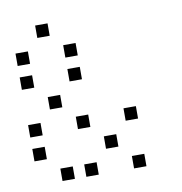

<svg xmlns="http://www.w3.org/2000/svg" viewBox="-75 -746 750 793"><g transform="rotate(-10 300.0 -350.0)"><path d="M125 -676Q124 -676 124 -676Q124 -676 124 -675V-625Q124 -624 124 -624Q124 -624 125 -624H175Q176 -624 176 -624Q176 -624 176 -625V-675Q176 -676 176 -676Q176 -676 175 -676ZM25 -576Q24 -576 24 -576Q24 -576 24 -575V-525Q24 -524 24 -524Q24 -524 25 -524H75Q76 -524 76 -524Q76 -524 76 -525V-575Q76 -576 76 -576Q76 -576 75 -576ZM225 -576Q224 -576 224 -576Q224 -576 224 -575V-525Q224 -524 224 -524Q224 -524 225 -524H275Q276 -524 276 -524Q276 -524 276 -525V-575Q276 -576 276 -576Q276 -576 275 -576ZM25 -476Q24 -476 24 -476Q24 -476 24 -475V-425Q24 -424 24 -424Q24 -424 25 -424H75Q76 -424 76 -424Q76 -424 76 -425V-475Q76 -476 76 -476Q76 -476 75 -476ZM225 -476Q224 -476 224 -476Q224 -476 224 -475V-425Q224 -424 224 -424Q224 -424 225 -424H275Q276 -424 276 -424Q276 -424 276 -425V-475Q276 -476 276 -476Q276 -476 275 -476ZM125 -376Q124 -376 124 -376Q124 -376 124 -375V-325Q124 -324 124 -324Q124 -324 125 -324H175Q176 -324 176 -324Q176 -324 176 -325V-375Q176 -376 176 -376Q176 -376 175 -376ZM25 -276Q24 -276 24 -276Q24 -276 24 -275V-225Q24 -224 24 -224Q24 -224 25 -224H75Q76 -224 76 -224Q76 -224 76 -225V-275Q76 -276 76 -276Q76 -276 75 -276ZM225 -276Q224 -276 224 -276Q224 -276 224 -275V-225Q224 -224 224 -224Q224 -224 225 -224H275Q276 -224 276 -224Q276 -224 276 -225V-275Q276 -276 276 -276Q276 -276 275 -276ZM425 -276Q424 -276 424 -276Q424 -276 424 -275V-225Q424 -224 424 -224Q424 -224 425 -224H475Q476 -224 476 -224Q476 -224 476 -225V-275Q476 -276 476 -276Q476 -276 475 -276ZM25 -176Q24 -176 24 -176Q24 -176 24 -175V-125Q24 -124 24 -124Q24 -124 25 -124H75Q76 -124 76 -124Q76 -124 76 -125V-175Q76 -176 76 -176Q76 -176 75 -176ZM325 -176Q324 -176 324 -176Q324 -176 324 -175V-125Q324 -124 324 -124Q324 -124 325 -124H375Q376 -124 376 -124Q376 -124 376 -125V-175Q376 -176 376 -176Q376 -176 375 -176ZM125 -76Q124 -76 124 -76Q124 -76 124 -75V-25Q124 -24 124 -24Q124 -24 125 -24H175Q176 -24 176 -24Q176 -24 176 -25V-75Q176 -76 176 -76Q176 -76 175 -76ZM225 -76Q224 -76 224 -76Q224 -76 224 -75V-25Q224 -24 224 -24Q224 -24 225 -24H275Q276 -24 276 -24Q276 -24 276 -25V-75Q276 -76 276 -76Q276 -76 275 -76ZM425 -76Q424 -76 424 -76Q424 -76 424 -75V-25Q424 -24 424 -24Q424 -24 425 -24H475Q476 -24 476 -24Q476 -24 476 -25V-75Q476 -76 476 -76Q476 -76 475 -76Z"/></g></svg>

Font: Doto
Style: Regular
Weight: 400
Monospace: yes
Version: Version 1.000